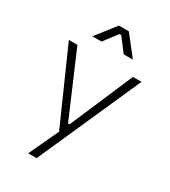

<svg xmlns="http://www.w3.org/2000/svg" viewBox="-216 -804 979 1108"><g transform="rotate(30 274.0 -250.0)"><path d="M459 -484H516L212 200H156L279 -64ZM89 -484 269 -64H279L459 -484H516L212 200L259 28L32 -484ZM279 -660H269L200 -570H139L241 -700H307L409 -570H348Z"/></g></svg>

Font: Space Grotesk Variable
Style: Regular
Weight: 400
Designer: Florian Karsten (Space Grotesk), Colophon Foundry (Space Mono)
Foundry: Florian Karsten
Version: Version 1.106